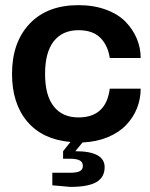

<svg xmlns="http://www.w3.org/2000/svg" viewBox="-20 -546 586 749"><path d="M388.2 106Q388.2 145.5 356.2 164.3Q324.2 183.1 253.9 183.1L184.1 176.8V127.9H252.9Q279.3 127.9 291.3 121.8Q303.2 115.7 303.2 101.1Q303.2 86.4 291 79.8Q278.8 73.2 252.9 73.2H226.1V43.9L254.9 7.8Q146 -1.5 86.4 -71.8Q26.9 -142.1 26.9 -257.8Q26.9 -380.9 95.5 -453.4Q164.1 -525.9 286.1 -525.9Q346.2 -525.9 394 -508.1Q441.9 -490.2 470.5 -460.4Q499 -430.7 513.9 -394.8Q528.8 -358.9 528.8 -319.8H408.2Q400.9 -369.1 371.3 -398.7Q341.8 -428.2 286.1 -428.2Q223.6 -428.2 189.7 -385Q155.8 -341.8 155.8 -257.8Q155.8 -173.8 189.7 -130.9Q223.6 -87.9 286.1 -87.9Q394 -87.9 408.2 -200.2H528.8Q528.8 -159.7 514.2 -123.3Q499.5 -86.9 471.7 -57.9Q443.8 -28.8 400.1 -10.7Q356.4 7.3 301.8 9.8L273.9 43.9Q388.2 43.9 388.2 106Z"/></svg>

Font: Creato Display
Style: Bold
Weight: 700
Version: Version 1.000